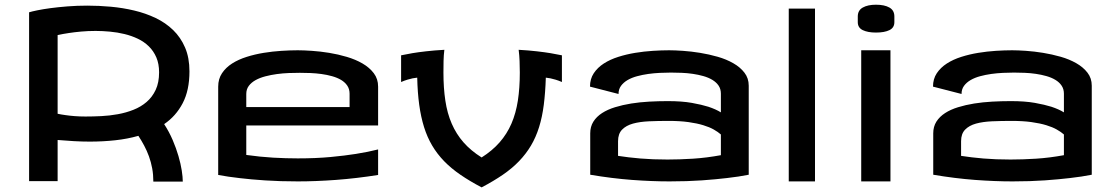

<svg xmlns="http://www.w3.org/2000/svg" viewBox="-20 -770 4723 815"><path d="M350.6 -746.1Q399.4 -746.1 450.4 -741.5Q501.5 -736.8 549.8 -725.3Q598.1 -713.9 640.6 -693.6Q683.1 -673.3 715.1 -642.3Q747.1 -611.3 765.6 -568.1Q784.2 -524.9 784.2 -466.8Q784.2 -386.7 755.4 -331.8Q726.6 -276.9 676.8 -243.2Q697.8 -210.9 712.9 -175.8Q728 -140.6 737.5 -107.7Q747.1 -74.7 751.5 -46.4Q755.9 -18.1 755.9 1H630.9Q630.9 -28.8 626 -55.4Q621.1 -82 612.3 -106.2Q603.5 -130.4 592 -151.9Q580.6 -173.3 567.4 -193.4Q521 -180.2 469.2 -174.6Q417.5 -168.9 361.3 -168.9Q327.6 -168.9 293 -170.9Q258.3 -172.9 224.6 -175.8V-1H103.5V-717.8Q114.3 -721.2 137.9 -726.1Q161.6 -731 194.1 -735.4Q226.6 -739.7 266.6 -742.9Q306.6 -746.1 350.6 -746.1ZM385.7 -638.7Q353.5 -638.7 324.2 -636Q294.9 -633.3 272.9 -629.9Q246.6 -626 224.6 -621.1V-287.1Q240.2 -283.7 259.3 -281.2Q275.4 -278.8 296.9 -277.1Q318.4 -275.4 342.8 -275.4Q374.5 -275.4 409.9 -277.1Q445.3 -278.8 480.2 -285.2Q515.1 -291.5 546.6 -304Q578.1 -316.4 602.3 -337.2Q626.5 -357.9 640.9 -388.7Q655.3 -419.4 655.3 -462.9Q655.3 -499 643.6 -526.4Q631.8 -553.7 611.8 -573.2Q591.8 -592.8 565.2 -605.5Q538.6 -618.2 508.5 -625.5Q478.5 -632.8 447 -635.7Q415.5 -638.7 385.7 -638.7Z M1244.1 -556.6Q1269 -556.6 1304.2 -554.2Q1339.4 -551.8 1377.2 -545.7Q1415 -539.6 1452.1 -528.6Q1489.3 -517.6 1518.8 -500.5Q1548.3 -483.4 1566.7 -459.2Q1585 -435.1 1585 -402.3V-237.3H1025.4V-112.3Q1084.5 -104 1139.2 -100.8Q1193.8 -97.7 1244.1 -97.7Q1320.8 -97.7 1383.1 -103.5Q1445.3 -109.4 1490.7 -116.7Q1543 -125 1585 -135.7V-27.3Q1492.2 -12.7 1406 -6.3Q1319.8 0 1244.1 0Q1168 0 1106 -4.2Q1043.9 -8.3 999.5 -13.7Q947.8 -19.5 906.2 -27.3V-402.3Q906.2 -435.1 922.4 -459.2Q938.5 -483.4 965.3 -500.5Q992.2 -517.6 1027.1 -528.6Q1062 -539.6 1099.6 -545.7Q1137.2 -551.8 1174.6 -554.2Q1211.9 -556.6 1244.1 -556.6ZM1025.4 -315.4H1463.9V-372.1Q1463.9 -392.1 1454.1 -406.5Q1444.3 -420.9 1428 -430.7Q1411.6 -440.4 1389.9 -446.5Q1368.2 -452.6 1344.7 -455.8Q1321.3 -459 1297.6 -460Q1273.9 -460.9 1252.9 -460.9Q1231 -460.9 1205.8 -460Q1180.7 -459 1155.3 -455.6Q1129.9 -452.1 1106.4 -446Q1083 -439.9 1064.9 -429.9Q1046.9 -419.9 1036.1 -405.5Q1025.4 -391.1 1025.4 -371.1Z M1866.2 -558.6Q1863.3 -535.6 1862.8 -511Q1862.3 -486.3 1862.3 -461.9Q1862.3 -396.5 1870.4 -342.8Q1878.4 -289.1 1897.5 -245.1Q1916.5 -201.2 1947.5 -165.8Q1978.5 -130.4 2024.4 -101.6Q2069.8 -130.4 2100.8 -165.8Q2131.8 -201.2 2150.9 -245.1Q2169.9 -289.1 2178.2 -342.8Q2186.5 -396.5 2186.5 -461.9Q2186.5 -486.3 2185.5 -511Q2184.6 -535.6 2181.6 -558.6Q2225.1 -556.2 2258.8 -552.2Q2292.5 -548.3 2316.4 -544.4Q2343.8 -539.6 2365.2 -535.2V-421.9Q2350.6 -428.2 2338.1 -431.9Q2325.7 -435.5 2316.4 -437.5Q2305.7 -439.5 2296.9 -440.4Q2294.9 -377.4 2288.3 -325.4Q2281.7 -273.4 2268.3 -230.5Q2254.9 -187.5 2233.9 -152.1Q2212.9 -116.7 2183.3 -85.9Q2153.8 -55.2 2114.3 -28.1Q2074.7 -1 2024.4 25.4Q1974.1 -1 1934.6 -28.1Q1895 -55.2 1865.2 -85.9Q1835.4 -116.7 1814.5 -152.1Q1793.5 -187.5 1780 -230.5Q1766.6 -273.4 1759.5 -325.2Q1752.4 -377 1751 -440.4Q1742.2 -439.5 1731.4 -437.5Q1722.2 -435.5 1709.7 -431.9Q1697.3 -428.2 1682.6 -421.9V-535.2Q1703.1 -539.6 1731 -544.4Q1754.4 -548.3 1788.6 -552.2Q1822.8 -556.2 1866.2 -558.6Z M3040 -199.2Q3027.8 -210 3009.8 -220.2Q2991.7 -230.5 2965.3 -238.5Q2939 -246.6 2902.6 -251.7Q2866.2 -256.8 2817.4 -256.8Q2773.9 -256.8 2735.1 -255.1Q2696.3 -253.4 2667 -245.4Q2637.7 -237.3 2620.6 -219.7Q2603.5 -202.1 2603.5 -170.9V-108.4Q2646.5 -101.6 2698.2 -97.2Q2750 -92.8 2813.5 -92.8Q2864.3 -92.8 2921.6 -96.4Q2979 -100.1 3040 -111.3ZM2820.3 -556.6Q2844.7 -556.6 2879.4 -554.2Q2914.1 -551.8 2951.7 -545.7Q2989.3 -539.6 3026.1 -529.1Q3063 -518.6 3092.5 -501.7Q3122.1 -484.9 3140.1 -461.4Q3158.2 -438 3158.2 -406.2V-28.3Q3117.2 -20 3065.4 -14.2Q3021 -8.8 2959.5 -4.4Q2897.9 0 2822.3 0Q2747.1 0 2662.4 -6.3Q2577.6 -12.7 2485.4 -28.3V-204.1Q2485.4 -232.4 2498.8 -253.7Q2512.2 -274.9 2535.6 -290Q2559.1 -305.2 2590.8 -314.9Q2622.6 -324.7 2659.2 -330.6Q2695.8 -336.4 2735.4 -338.6Q2774.9 -340.8 2814.5 -340.8Q2874.5 -340.8 2916.7 -333.3Q2959 -325.7 2986.8 -316.9Q3019 -306.2 3040 -293V-372.1Q3040 -392.1 3030.3 -406.5Q3020.5 -420.9 3003.9 -430.9Q2987.3 -440.9 2965.8 -447Q2944.3 -453.1 2920.9 -456.5Q2897.5 -460 2873.3 -460.9Q2849.1 -461.9 2828.1 -461.9Q2806.2 -461.9 2781.2 -460.7Q2756.3 -459.5 2731.7 -456.1Q2707 -452.6 2684.3 -446.5Q2661.6 -440.4 2644 -430.2Q2626.5 -419.9 2616 -405.5Q2605.5 -391.1 2605.5 -371.1L2484.4 -402.3Q2484.4 -435.1 2500.5 -459.2Q2516.6 -483.4 2543.2 -500.5Q2569.8 -517.6 2604.5 -528.6Q2639.2 -539.6 2676.5 -545.7Q2713.9 -551.8 2751 -554.2Q2788.1 -556.6 2820.3 -556.6Z M3439.5 0H3328.1V-733.4H3439.5Z M3759.8 0H3635.7V-556.6H3759.8ZM3698.2 -750Q3734.4 -750 3755.4 -738Q3776.4 -726.1 3776.4 -700.2V-675.8Q3776.4 -652.3 3755.4 -642.1Q3734.4 -631.8 3698.2 -631.8Q3663.6 -631.8 3642.3 -642.1Q3621.1 -652.3 3621.1 -675.8V-700.2Q3621.1 -726.1 3642.3 -738Q3663.6 -750 3698.2 -750Z M4496.1 -199.2Q4483.9 -210 4465.8 -220.2Q4447.8 -230.5 4421.4 -238.5Q4395 -246.6 4358.6 -251.7Q4322.3 -256.8 4273.4 -256.8Q4230 -256.8 4191.2 -255.1Q4152.3 -253.4 4123 -245.4Q4093.8 -237.3 4076.7 -219.7Q4059.6 -202.1 4059.6 -170.9V-108.4Q4102.5 -101.6 4154.3 -97.2Q4206.1 -92.8 4269.5 -92.8Q4320.3 -92.8 4377.7 -96.4Q4435.1 -100.1 4496.1 -111.3ZM4276.4 -556.6Q4300.8 -556.6 4335.4 -554.2Q4370.1 -551.8 4407.7 -545.7Q4445.3 -539.6 4482.2 -529.1Q4519 -518.6 4548.6 -501.7Q4578.1 -484.9 4596.2 -461.4Q4614.3 -438 4614.3 -406.2V-28.3Q4573.2 -20 4521.5 -14.2Q4477.1 -8.8 4415.5 -4.4Q4354 0 4278.3 0Q4203.1 0 4118.4 -6.3Q4033.7 -12.7 3941.4 -28.3V-204.1Q3941.4 -232.4 3954.8 -253.7Q3968.3 -274.9 3991.7 -290Q4015.1 -305.2 4046.9 -314.9Q4078.6 -324.7 4115.2 -330.6Q4151.9 -336.4 4191.4 -338.6Q4231 -340.8 4270.5 -340.8Q4330.6 -340.8 4372.8 -333.3Q4415 -325.7 4442.9 -316.9Q4475.1 -306.2 4496.1 -293V-372.1Q4496.1 -392.1 4486.3 -406.5Q4476.6 -420.9 4460 -430.9Q4443.4 -440.9 4421.9 -447Q4400.4 -453.1 4377 -456.5Q4353.5 -460 4329.3 -460.9Q4305.2 -461.9 4284.2 -461.9Q4262.2 -461.9 4237.3 -460.7Q4212.4 -459.5 4187.7 -456.1Q4163.1 -452.6 4140.4 -446.5Q4117.7 -440.4 4100.1 -430.2Q4082.5 -419.9 4072 -405.5Q4061.5 -391.1 4061.5 -371.1L3940.4 -402.3Q3940.4 -435.1 3956.5 -459.2Q3972.7 -483.4 3999.3 -500.5Q4025.9 -517.6 4060.5 -528.6Q4095.2 -539.6 4132.6 -545.7Q4169.9 -551.8 4207 -554.2Q4244.1 -556.6 4276.4 -556.6Z"/></svg>

Font: Revalia
Style: Regular
Weight: 400
Designer: Johan Kallas, Mihkel Virkus
Foundry: Johan Kallas, Mihkel Virkus
Version: Version 1.001